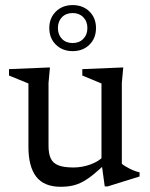

<svg xmlns="http://www.w3.org/2000/svg" viewBox="-20 -706 576 736"><path d="M166 -147Q166 -116.5 174.8 -98.2Q183.5 -80 204.5 -72Q225.5 -64 261.5 -64Q295.5 -64 327.8 -76Q360 -88 375.5 -106L392.5 -86.5Q364 -58.5 341.2 -39.8Q318.5 -21 298.5 -10Q278.5 1 257.8 5.5Q237 10 212.5 10Q149 10 119 -28.5Q89 -67 89 -143.5V-386L14.5 -416.5V-441L171.5 -447.5L166 -388ZM381.5 8.5 369 -82.5V-386L295.5 -416.5V-441L452.5 -447.5L447 -388V-78.5Q451.5 -74 459.8 -69Q468 -64 477.8 -59Q487.5 -54 497.2 -50.5Q507 -47 515 -45.5V-29.5L393 8.5ZM258.5 -686.5Q298 -686.5 323 -661.8Q348 -637 348 -598.5Q348 -559.5 323 -534.8Q298 -510 258.5 -510Q219.5 -510 194.2 -534.8Q169 -559.5 169 -598.5Q169 -637 194.2 -661.8Q219.5 -686.5 258.5 -686.5ZM258.5 -541Q283.5 -541 299.2 -557Q315 -573 315 -598.5Q315 -624 299.2 -640Q283.5 -656 258.5 -656Q233 -656 217.5 -640Q202 -624 202 -598.5Q202 -573 217.5 -557Q233 -541 258.5 -541Z"/></svg>

Font: Newsreader 16pt 16pt
Style: Regular
Weight: 400
Version: Version 1.003